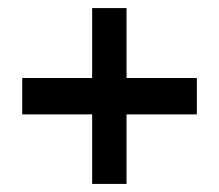

<svg xmlns="http://www.w3.org/2000/svg" viewBox="-20 -563 541 475"><path d="M467 -280H293V-108H208V-280H35V-370H208V-543H293V-370H467Z"/></svg>

Font: QuotatisMedium
Style: Regular
Weight: 500
Designer: Julieta Ulanovsky
Foundry: Quotatis-Medium
Version: Version 4.000;PS 004.000;hotconv 1.0.88;makeotf.lib2.5.64775